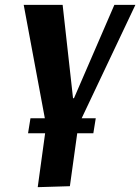

<svg xmlns="http://www.w3.org/2000/svg" viewBox="-20 -520 580 794"><path d="M540 -500 304 -2 269 250 136 254 171 -1 78 -500H239L282 -114H286L453 -500ZM376 -31 366 31H96L106 -31Z"/></svg>

Font: Arsenal SC
Style: Bold Italic
Weight: 700
Italic angle: -9.10001°
Designer: Andrij Shevchenko
Foundry: Stairsfor
Version: Version 2.001; ttfautohint (v1.8.4.7-5d5b)